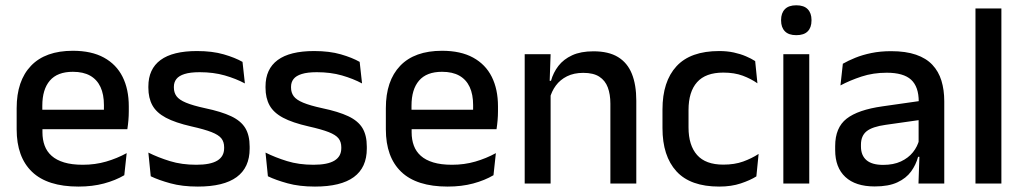

<svg xmlns="http://www.w3.org/2000/svg" viewBox="-20 -694 3870 726"><path d="M276.5 11.5Q159.5 11.5 101.2 -44.2Q43 -100 43 -205V-285Q43 -388.5 97.2 -445.2Q151.5 -502 255.5 -502Q326 -502 373 -476.2Q420 -450.5 443.5 -403.5Q467 -356.5 467 -292V-273.5Q467 -256.5 465.5 -239Q464 -221.5 461.5 -205.5H371.5Q372.5 -231.5 372.8 -254.5Q373 -277.5 373 -296.5Q373 -337 360 -365Q347 -393 321 -407.8Q295 -422.5 255.5 -422.5Q197 -422.5 168.5 -389.2Q140 -356 140 -294.5V-248.5L140.5 -237V-193.5Q140.5 -166 148.8 -143.5Q157 -121 175.2 -104.8Q193.5 -88.5 222.5 -79.8Q251.5 -71 293 -71Q340 -71 381.2 -83Q422.5 -95 459 -115L450 -31.5Q417 -12 373.2 -0.2Q329.5 11.5 276.5 11.5ZM441.5 -205.5H95V-279H441.5Z M728 11.5Q669 11.5 624.5 -0.8Q580 -13 550 -27.5L541 -117Q578 -98.5 622.5 -84.8Q667 -71 722.5 -71Q776 -71 801.8 -86.8Q827.5 -102.5 827.5 -133.5V-137.5Q827.5 -157.5 817 -170.8Q806.5 -184 779.8 -194.5Q753 -205 704 -216Q642.5 -230 607 -249Q571.5 -268 556.2 -295.8Q541 -323.5 541 -362.5V-367Q541 -433 587 -467Q633 -501 725 -501Q783 -501 826 -488.5Q869 -476 897 -460L906 -378.5Q872.5 -396.5 829.8 -408.8Q787 -421 735 -421Q699.5 -421 678 -414.2Q656.5 -407.5 647 -395.2Q637.5 -383 637.5 -366V-362.5Q637.5 -344 647.5 -330.2Q657.5 -316.5 683.2 -305.8Q709 -295 755 -285Q817 -272 854 -254.5Q891 -237 907.5 -209.8Q924 -182.5 924 -139.5V-132Q924 -60.5 875 -24.5Q826 11.5 728 11.5Z M1171 11.5Q1112 11.5 1067.5 -0.8Q1023 -13 993 -27.5L984 -117Q1021 -98.5 1065.5 -84.8Q1110 -71 1165.5 -71Q1219 -71 1244.8 -86.8Q1270.5 -102.5 1270.5 -133.5V-137.5Q1270.5 -157.5 1260 -170.8Q1249.5 -184 1222.8 -194.5Q1196 -205 1147 -216Q1085.5 -230 1050 -249Q1014.5 -268 999.2 -295.8Q984 -323.5 984 -362.5V-367Q984 -433 1030 -467Q1076 -501 1168 -501Q1226 -501 1269 -488.5Q1312 -476 1340 -460L1349 -378.5Q1315.5 -396.5 1272.8 -408.8Q1230 -421 1178 -421Q1142.5 -421 1121 -414.2Q1099.5 -407.5 1090 -395.2Q1080.5 -383 1080.5 -366V-362.5Q1080.5 -344 1090.5 -330.2Q1100.5 -316.5 1126.2 -305.8Q1152 -295 1198 -285Q1260 -272 1297 -254.5Q1334 -237 1350.5 -209.8Q1367 -182.5 1367 -139.5V-132Q1367 -60.5 1318 -24.5Q1269 11.5 1171 11.5Z M1672.5 11.5Q1555.5 11.5 1497.2 -44.2Q1439 -100 1439 -205V-285Q1439 -388.5 1493.2 -445.2Q1547.5 -502 1651.5 -502Q1722 -502 1769 -476.2Q1816 -450.5 1839.5 -403.5Q1863 -356.5 1863 -292V-273.5Q1863 -256.5 1861.5 -239Q1860 -221.5 1857.5 -205.5H1767.5Q1768.5 -231.5 1768.8 -254.5Q1769 -277.5 1769 -296.5Q1769 -337 1756 -365Q1743 -393 1717 -407.8Q1691 -422.5 1651.5 -422.5Q1593 -422.5 1564.5 -389.2Q1536 -356 1536 -294.5V-248.5L1536.5 -237V-193.5Q1536.5 -166 1544.8 -143.5Q1553 -121 1571.2 -104.8Q1589.5 -88.5 1618.5 -79.8Q1647.5 -71 1689 -71Q1736 -71 1777.2 -83Q1818.5 -95 1855 -115L1846 -31.5Q1813 -12 1769.2 -0.2Q1725.5 11.5 1672.5 11.5ZM1837.5 -205.5H1491V-279H1837.5Z M2386 0H2288V-302Q2288 -337.5 2278.2 -363.5Q2268.5 -389.5 2246.2 -404Q2224 -418.5 2185.5 -418.5Q2150 -418.5 2124 -405.5Q2098 -392.5 2081.8 -370.5Q2065.5 -348.5 2058.5 -320.5L2042.5 -388.5H2063.5Q2072 -419.5 2091.5 -444.8Q2111 -470 2143.5 -485Q2176 -500 2224 -500Q2281.5 -500 2317 -478.2Q2352.5 -456.5 2369.2 -415Q2386 -373.5 2386 -313ZM2062 0H1964V-489H2062L2058 -374.5L2062 -368.5Z M2699.5 11.5Q2590.5 11.5 2537.8 -46.2Q2485 -104 2485 -209.5V-280Q2485 -386 2538 -443.5Q2591 -501 2699.5 -501Q2729.5 -501 2754.8 -495.5Q2780 -490 2800.5 -481.2Q2821 -472.5 2835.5 -463L2844 -379Q2820 -396 2788.5 -407.8Q2757 -419.5 2715 -419.5Q2648 -419.5 2615.8 -383.2Q2583.5 -347 2583.5 -278V-212Q2583.5 -144.5 2615.8 -108Q2648 -71.5 2715 -71.5Q2757.5 -71.5 2790 -83.2Q2822.5 -95 2848.5 -112L2840 -27Q2817 -12.5 2781.2 -0.5Q2745.5 11.5 2699.5 11.5Z M3040 0H2942V-489H3040ZM2991 -561Q2962 -561 2947.8 -575.8Q2933.5 -590.5 2933.5 -616.5V-618.5Q2933.5 -644.5 2947.8 -659.2Q2962 -674 2991 -674Q3020 -674 3034.2 -659.2Q3048.5 -644.5 3048.5 -618.5V-616.5Q3048.5 -590 3034.2 -575.5Q3020 -561 2991 -561Z M3550.5 0H3453L3457 -116L3453.5 -131V-285L3454 -309.5Q3454 -366 3425.2 -392.5Q3396.5 -419 3333 -419Q3281.5 -419 3237.5 -404.5Q3193.5 -390 3158 -371L3167 -453Q3187 -464.5 3214 -475.5Q3241 -486.5 3275 -493.5Q3309 -500.5 3349.5 -500.5Q3405 -500.5 3443.5 -487.2Q3482 -474 3505.5 -449Q3529 -424 3539.8 -389Q3550.5 -354 3550.5 -311ZM3287.5 11Q3215 11 3176.5 -24.8Q3138 -60.5 3138 -126.5V-141.5Q3138 -211.5 3181.2 -245.2Q3224.5 -279 3317.5 -292L3464.5 -313L3470 -242L3329 -222Q3278.5 -215 3257 -197.8Q3235.5 -180.5 3235.5 -147V-140Q3235.5 -106.5 3256.2 -88.5Q3277 -70.5 3319.5 -70.5Q3358.5 -70.5 3386.5 -83.5Q3414.5 -96.5 3432 -118.2Q3449.5 -140 3456 -166.5L3469.5 -101H3451.5Q3443.5 -71 3425 -45.5Q3406.5 -20 3373.2 -4.5Q3340 11 3287.5 11Z M3766.5 0H3668.5V-662H3766.5Z"/></svg>

Font: Anek Devanagari Medium
Style: Regular
Weight: 500
Designer: Kailash Malviya (Devanagari) & Yesha Goshar (Latin)
Foundry: Ek Type
Version: Version 1.003